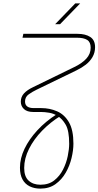

<svg xmlns="http://www.w3.org/2000/svg" viewBox="-20 -900 582 1135"><path d="M218 215Q183 215 155.5 201.5Q128 188 113 160.5Q98 133 98 91Q98 36 125 -20.5Q152 -77 201 -130Q250 -183 316 -225L340 -216Q278 -178 229 -127.5Q180 -77 151.5 -20Q123 37 123 93Q123 144 149.5 168Q176 192 219 192Q268 192 300.5 166.5Q333 141 352.5 102.5Q372 64 380.5 22.5Q389 -19 389 -50Q389 -127 368.5 -162.5Q348 -198 321 -214Q298 -229 271 -233.5Q244 -238 223 -238H177Q140 -238 121.5 -255.5Q103 -273 103 -299Q103 -327 121.5 -347.5Q140 -368 176 -385L420 -504Q464 -525 490 -553Q516 -581 516 -618Q516 -651 495.5 -664Q475 -677 435 -677H113L118 -700H438Q485 -700 513.5 -681.5Q542 -663 542 -621Q542 -589 527 -563Q512 -537 487.5 -518Q463 -499 432 -484L197 -370Q172 -358 150 -342.5Q128 -327 128 -300Q128 -261 180 -261H224Q274 -261 317.5 -242Q361 -223 387.5 -177.5Q414 -132 414 -51Q414 -12 403 34Q392 80 368.5 121Q345 162 308 188.5Q271 215 218 215ZM306 -757 425 -880H454L335 -757Z"/></svg>

Font: MuseoModerno Thin Thin
Style: Italic
Weight: 250
Italic angle: -9°
Version: Version 1.003